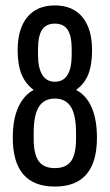

<svg xmlns="http://www.w3.org/2000/svg" viewBox="-20 -681 404 707"><path d="M182 6Q27 6 27 -174Q27 -241 47 -285.5Q67 -330 104 -350Q74 -372 59.5 -407Q45 -442 45 -496Q45 -575 80.5 -618Q116 -661 182 -661Q248 -661 283.5 -618Q319 -575 319 -496Q319 -442 305 -407Q291 -372 260 -350Q298 -330 317.5 -285.5Q337 -241 337 -174Q337 6 182 6ZM182 -62Q223 -62 241.5 -87.5Q260 -113 260 -170V-191Q260 -257 241 -287.5Q222 -318 182 -318Q142 -318 123 -287.5Q104 -257 104 -191V-170Q104 -113 122.5 -87.5Q141 -62 182 -62ZM182 -380Q213 -380 228.5 -405Q244 -430 244 -479V-500Q244 -549 229 -571.5Q214 -594 182 -594Q150 -594 135 -571.5Q120 -549 120 -500V-479Q120 -430 136 -405Q152 -380 182 -380Z"/></svg>

Font: Sofia Sans Extra Condensed Medium
Style: Regular
Weight: 500
Version: Version 4.100